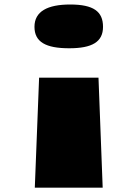

<svg xmlns="http://www.w3.org/2000/svg" viewBox="-20 -685 623 870"><path d="M293.5 -466.3C397 -466.3 446.8 -494.6 446.8 -563.5C446.8 -633.3 403.3 -664.6 297.9 -664.6C195.3 -664.6 136.2 -633.3 136.2 -563.5C136.2 -494.6 187.5 -466.3 293.5 -466.3ZM137.7 165.5H445.3L426.3 -333H157.2Z"/></svg>

Font: Plaster
Style: Regular
Weight: 400
Designer: Eben Sorkin
Foundry: Eben Sorkin
Version: Version 1.007